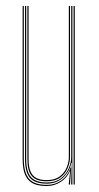

<svg xmlns="http://www.w3.org/2000/svg" viewBox="-20 -620 331 645"><path d="M137 5Q119.8 5 106.4 1.8Q93 -1.5 83.5 -8.4Q74 -15.2 67.9 -25.9Q61.8 -36.5 58.9 -51.5Q56 -66.5 56 -86V-600H60V-86Q60 -62.8 64.4 -46.1Q68.8 -29.5 77.9 -19.1Q87 -8.8 101.8 -3.9Q116.5 1 137 1Q165 1 186.6 -14.6Q208.2 -30.2 217.2 -57.5H219.2L215.5 -6V0H211.2V-4.8L215.5 -44.5H214.5Q205.2 -22.5 183.9 -8.8Q162.5 5 137 5ZM227.2 0V-600H231.2V0ZM137 -11Q119.5 -11 107.1 -15.2Q94.8 -19.5 87 -28.5Q79.2 -37.5 75.6 -51.8Q72 -66 72 -86V-600H76V-86Q76 -60.5 82.2 -44.9Q88.5 -29.2 101.9 -22.1Q115.2 -15 137 -15Q163.8 -15 180.1 -27.1Q196.5 -39.2 203.9 -57Q211.2 -74.8 211.2 -91.2V-600H215.2V-91.2Q215.2 -74.5 207.6 -55.8Q200 -37 182.9 -24Q165.8 -11 137 -11ZM137 -3Q97.8 -3 80.9 -22.2Q64 -41.5 64 -86V-600H68V-86Q68 -43.8 84 -25.4Q100 -7 137 -7Q166.5 -7 184.5 -21Q202.5 -35 210.9 -54.8Q219.2 -74.5 219.2 -91.2V-600H223.2V0H219.2V-10L221.2 -72.2H219.2Q215 -46.2 193 -24.6Q171 -3 137 -3Z"/></svg>

Font: Big Shoulders Inline Display SC Thin
Style: Regular
Weight: 100
Designer: Patric King
Foundry: XO Type Co
Version: Version 2.002